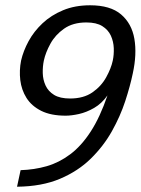

<svg xmlns="http://www.w3.org/2000/svg" viewBox="-20 -630 533 727"><path d="M482.8 -352Q472.8 -304 454.2 -247Q435.5 -190 403.9 -133.5Q372.3 -77 324 -29.5Q275.7 18 207.1 47Q138.5 76 44.5 77L58 14.3Q109.8 12.7 156.8 -0.7Q203.7 -14.2 245.8 -45.7Q288 -77.2 323.4 -131.8Q358.8 -186.3 387 -268.8Q365.3 -238 336.4 -221.3Q307.5 -204.7 278.9 -198.3Q250.3 -192 228.7 -192Q172.7 -192 136.1 -210.3Q99.5 -228.7 80.3 -259.2Q61.2 -289.8 56.8 -326.8Q52.5 -363.8 59.8 -400.5Q68.2 -437.2 88.3 -474.2Q108.5 -511.3 141.1 -541.9Q173.7 -572.5 218.8 -591.2Q263.8 -610 321.2 -610Q397.8 -610 438.3 -575.5Q478.8 -541 488.8 -483Q498.8 -425 482.8 -352ZM407 -400.5Q411.7 -422.7 410.8 -447.8Q409.8 -472.8 399.8 -494.9Q389.7 -517 367.4 -531Q345.2 -545 307 -545Q256 -545 222.5 -521.3Q189 -497.7 170.8 -464.3Q152.5 -431 146 -400.5Q141.3 -378.3 141.9 -353.2Q142.5 -328.2 152.6 -306.2Q162.7 -284.2 184.9 -270.6Q207.2 -257 245.3 -257Q296.5 -257 329.9 -280.2Q363.3 -303.3 382 -337.2Q400.7 -371 407 -400.5Z"/></svg>

Font: Epunda Slab Light
Style: Italic
Weight: 300
Italic angle: -12°
Designer: Simon Atzbach
Foundry: typofactur
Version: Version 1.102